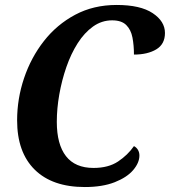

<svg xmlns="http://www.w3.org/2000/svg" viewBox="-20 -744 685 774"><path d="M322 10Q191 10 120 -60Q49 -130 49 -259Q49 -346 77 -429Q105 -512 157 -578.5Q209 -645 283 -684.5Q357 -724 450 -724Q546 -724 595.5 -691Q645 -658 645 -611Q645 -566 610 -545Q575 -524 520 -524Q520 -561 514 -592.5Q508 -624 489 -643Q470 -662 432 -662Q390 -662 355 -637Q320 -612 293 -569.5Q266 -527 247.5 -473.5Q229 -420 219 -363Q209 -306 209 -253Q209 -162 246 -114.5Q283 -67 357 -67Q417 -67 456 -93Q495 -119 520 -155Q530 -150 536 -140Q542 -130 542 -117Q542 -88 517 -58.5Q492 -29 442.5 -9.5Q393 10 322 10Z"/></svg>

Font: Noto Serif SemiCondensed
Style: Bold Italic
Weight: 700
Width: 4
Italic angle: -12°
Designer: Monotype Design Team
Foundry: Monotype Imaging Inc.
Version: Version 2.014